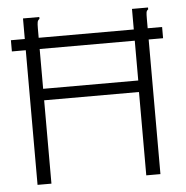

<svg xmlns="http://www.w3.org/2000/svg" viewBox="-48 -670 695 716"><g transform="rotate(-5 300.0 -311.5)"><path d="M12 -504V-546H64V-623H125V-616Q119 -612 117.5 -605Q116 -598 116 -581V-546H472V-623H532V-616Q526 -612 525 -605Q524 -598 524 -581V-546H578V-504H524V0H471V-312H116V0H64V-504ZM116 -355H472V-504H116Z"/></g></svg>

Font: Inconsolata Expanded Light
Style: Regular
Weight: 300
Width: 7
Monospace: yes
Designer: Raph Levien, Cyreal, Brenton Simpson
Foundry: Raph Levien, Cyreal, Google
Version: Version 3.001; ttfautohint (v1.8.2.53-6de2)